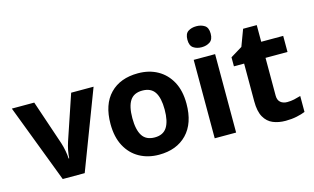

<svg xmlns="http://www.w3.org/2000/svg" viewBox="-91 -1021 2110 1291"><g transform="rotate(-15 963.5 -375.0)"><path d="M208 0 0 -546H156L261 -235Q270 -207 275.5 -177Q281 -147 282 -123H286Q289 -177 308 -235L413 -546H569L361 0Z M1143 -274Q1143 -138 1071.5 -64Q1000 10 877 10Q801 10 741.5 -23Q682 -56 648 -119.5Q614 -183 614 -274Q614 -410 685 -483Q756 -556 880 -556Q957 -556 1016 -523Q1075 -490 1109 -427.5Q1143 -365 1143 -274ZM766 -274Q766 -193 792.5 -151.5Q819 -110 879 -110Q938 -110 964.5 -151.5Q991 -193 991 -274Q991 -355 964.5 -395.5Q938 -436 878 -436Q819 -436 792.5 -395.5Q766 -355 766 -274Z M1341 -760Q1374 -760 1398 -744.5Q1422 -729 1422 -687Q1422 -646 1398 -630Q1374 -614 1341 -614Q1307 -614 1283.5 -630Q1260 -646 1260 -687Q1260 -729 1283.5 -744.5Q1307 -760 1341 -760ZM1415 -546V0H1266V-546Z M1801 -109Q1826 -109 1849 -114Q1872 -119 1895 -126V-15Q1871 -5 1835.5 2.5Q1800 10 1758 10Q1709 10 1670.5 -6Q1632 -22 1609.5 -61.5Q1587 -101 1587 -171V-434H1516V-497L1598 -547L1641 -662H1736V-546H1889V-434H1736V-171Q1736 -140 1754 -124.5Q1772 -109 1801 -109Z"/></g></svg>

Font: Noto Sans Tamil
Style: Bold
Weight: 700
Designer: Jelle Bosma - Monotype Design Team
Foundry: Monotype Imaging Inc.
Version: Version 2.004; ttfautohint (v1.8.4.7-5d5b)